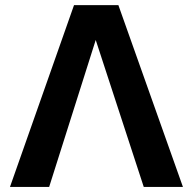

<svg xmlns="http://www.w3.org/2000/svg" viewBox="-20 -741 765 761"><path d="M705.1 0H549.8L359.4 -582.5L174.8 0H19.5L273.4 -720.7H449.2Z"/></svg>

Font: Monda
Style: Bold
Weight: 700
Designer: Vernon Adams
Foundry: Vernon Adams
Version: Version 2.100; ttfautohint (v1.8.3)